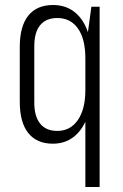

<svg xmlns="http://www.w3.org/2000/svg" viewBox="-20 -567 492 767"><path d="M191 7Q127 7 93 -35.5Q59 -78 59 -160V-380Q59 -462 93 -504.5Q127 -547 192 -547Q240 -547 274.5 -521.5Q309 -496 327.5 -448.5Q346 -401 346 -334V-209Q346 -143 327 -94.5Q308 -46 273.5 -19.5Q239 7 191 7ZM209 -44Q261 -44 291 -87.5Q321 -131 321 -207V-334Q321 -411 291.5 -453Q262 -495 209 -495Q164 -495 140.5 -466.5Q117 -438 117 -382V-157Q117 -102 140.5 -73Q164 -44 209 -44ZM378 -540V180H321V-363L345 -540Z"/></svg>

Font: Pathway Extreme Condensed Thin
Style: Regular
Weight: 250
Width: 3
Version: Version 1.001;gftools[0.9.26]